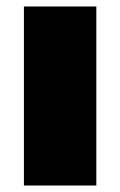

<svg xmlns="http://www.w3.org/2000/svg" viewBox="-20 -570 369 590"><path d="M53.5 0V-550H276V0Z"/></svg>

Font: Encode Sans Semi Expanded Black
Style: Regular
Weight: 900
Width: 6
Designer: Multiple Designers
Foundry: Impallari Type
Version: Version 3.000; ttfautohint (v1.8.3) -l 8 -r 50 -G 200 -x 14 